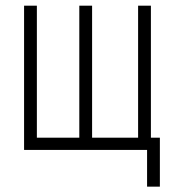

<svg xmlns="http://www.w3.org/2000/svg" viewBox="-20 -538 626 689"><path d="M66.4 0V-517.6H112.3V-43.9H264.6V-517.6H310.5V-43.9H475.6V-517.6H521.5V-43.9H553.7V131.8H507.8V0Z"/></svg>

Font: Cascadia Code ExtraLight
Style: Regular
Weight: 200
Monospace: yes
Designer: Aaron Bell
Foundry: Saja Typeworks
Version: Version 2407.024; ttfautohint (v1.8.4)